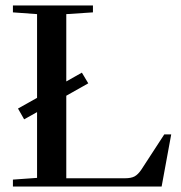

<svg xmlns="http://www.w3.org/2000/svg" viewBox="-20 -683 662 703"><path d="M27.3 0V-25.4L115.7 -31.7V-272.5L68.4 -246.1L45.9 -285.6L115.7 -324.7V-631.3L27.3 -637.7V-663.1H320.3V-637.7L222.7 -631.3V-384.8L279.8 -417L303.2 -377.9L222.7 -332.5V-30.3H437.5Q460 -30.3 472.7 -37.1Q485.4 -43.9 497.6 -62L581.5 -190.9H606.9L571.8 0Z"/></svg>

Font: Elstob 18pt Medium
Style: Regular
Weight: 500
Designer: Peter S. Baker
Version: Version 1.015